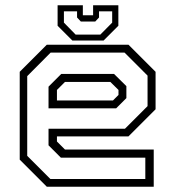

<svg xmlns="http://www.w3.org/2000/svg" viewBox="-20 -710 666 730"><path d="M468.5 -540 571.5 -437V-294.5L468.5 -191.5H196.5V-172L227 -141.5H564.5V0H158L55 -103V-437L158 -540ZM413.5 -429 460.5 -382.5V-337L421.5 -298H164.5V-380.5L213 -429ZM453.5 -510H172.5L83.5 -420.5V-117.5L171.5 -29.5H532.5V-110.5H211.5L164.5 -157.5V-220.5H455L541 -306.5V-422.5ZM399.5 -398.5H227L196.5 -368V-328H409.5L430.5 -349V-368ZM255 -556 199 -612V-690H295V-652H334V-690H430V-612L374 -556ZM267.5 -578.5H361.5L406.5 -624V-667H356.5V-643.5L342 -628H287.5L273 -643.5V-667H223V-624Z"/></svg>

Font: Tourney Light
Style: Regular
Weight: 300
Version: Version 1.015